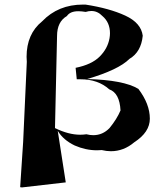

<svg xmlns="http://www.w3.org/2000/svg" viewBox="-20 -730 711 838"><path d="M76 88 68 87 81 -110 97 -460 96 -482Q96 -582 164 -637Q234 -710 342 -710H353Q457 -694 526.5 -662Q596 -630 603 -574Q596 -503 545 -473Q497 -425 360 -385Q520 -381 584 -342Q634 -276 634 -212Q634 -153 566 -109Q520 -70 464 -70Q445 -70 424 -75L404 -74Q354 -74 306 -95Q256 -119 232 -159L267 66ZM387 -140Q428 -140 458 -171Q490 -210 506 -248Q502 -324 457 -340Q408 -384 331 -384H315L310 -434Q380 -448 415 -483Q450 -518 458 -563Q460 -575 460 -585Q460 -632 427 -660Q406 -682 379 -682Q367 -682 354 -678Q336 -681 322 -681Q286 -681 272 -660Q229 -635 229 -573L220 -171Q279 -142 330 -142Q344 -142 357 -144Q373 -140 387 -140Z"/></svg>

Font: Xiangcui Kesong Xiangcui Kesong
Style: Regular
Weight: 400
Version: Version 1.501;March 28, 2024;FontCreator 14.0.0.2814 64-bit